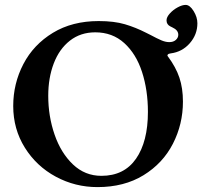

<svg xmlns="http://www.w3.org/2000/svg" viewBox="-20 -750 826 784"><path d="M34 -317Q34 -409 75.5 -488.5Q117 -568 196 -616Q275 -664 383 -664Q446 -664 490 -651Q534 -638 577 -616L595 -607Q621 -593 638.5 -585.5Q656 -578 671 -578Q688 -578 698 -587Q708 -596 708 -608Q708 -627 684 -638Q682 -639 675 -642.5Q668 -646 664 -652Q660 -658 660 -667Q660 -680 673.5 -695Q687 -710 705.5 -720Q724 -730 738 -730Q755 -730 770.5 -705Q786 -680 786 -655Q786 -609 755 -573.5Q724 -538 677 -532Q668 -531 665 -527Q662 -523 666 -519Q698 -476 712.5 -433Q727 -390 727 -335Q727 -243 686 -163Q645 -83 566 -34.5Q487 14 378 14Q287 14 208 -28.5Q129 -71 81.5 -147Q34 -223 34 -317ZM584 -293Q584 -382 560 -456Q536 -530 487.5 -574Q439 -618 369 -618Q309 -618 265.5 -584Q222 -550 199.5 -491Q177 -432 177 -359Q177 -275 203 -200Q229 -125 278 -78.5Q327 -32 394 -32Q487 -32 535.5 -102Q584 -172 584 -293Z"/></svg>

Font: EB Garamond SemiBold
Style: Regular
Weight: 600
Designer: Georg Duffner and Octavio Pardo
Foundry: Georg Duffner
Version: Version 1.000